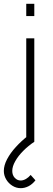

<svg xmlns="http://www.w3.org/2000/svg" viewBox="-57 -740 279 1002"><path d="M51 242Q28 242 7.8 229.5Q-12.5 217 -24.8 196.2Q-37 175.5 -37 152Q-37 123 -20 90.8Q-3 58.5 25.8 27Q54.5 -4.5 91 -33L122 0Q91 20.5 64.8 46.8Q38.5 73 22.8 100.8Q7 128.5 7 152Q7 174 20 188Q33 202 51 202Q64 202 77.8 194.2Q91.5 186.5 103 173L128 201Q112 221.5 92 231.8Q72 242 51 242ZM80 -656V-720H122V-656ZM80 0V-540H122V0Z"/></svg>

Font: Vela Sans GX ExtLt
Style: Regular
Weight: 200
Designer: Principal design: Mikhail Sharanda - project Manrope.
Design modification: Ravid Balaliev
Foundry: Mikhail Sharanda
Version: Version 1.001